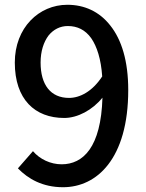

<svg xmlns="http://www.w3.org/2000/svg" viewBox="-20 -770 610 804"><path d="M442 -663C396 -722 333 -750 262 -750C143 -750 42 -654 42 -508C42 -354 126 -276 249 -276C305 -276 367 -309 409 -361C403 -153 328 -82 238 -82C192 -82 147 -103 118 -137L55 -65C98 -21 158 14 244 14C315 14 383 -16 433 -81C484 -147 517 -249 517 -393C517 -515 489 -604 442 -663ZM183 -621C204 -647 232 -661 264 -661C304 -661 337 -645 362 -610C386 -575 403 -523 408 -450C366 -386 314 -360 269 -360C192 -360 150 -415 150 -508C150 -556 163 -594 183 -621Z"/></svg>

Font: GenSekiGothic2 TW M
Style: Regular
Weight: 500
Version: Version 2.100;PS 2.1;hotconv 16.6.51;makeotf.lib2.5.65220 DE